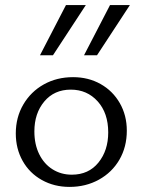

<svg xmlns="http://www.w3.org/2000/svg" viewBox="-20 -726 559 754"><path d="M42 -202Q42 -265 71.5 -315.5Q101 -366 152 -394.5Q203 -423 267 -423Q327 -423 375 -396Q423 -369 450.5 -321Q478 -273 478 -213Q478 -149 449 -99Q420 -49 368.5 -20.5Q317 8 253 8Q193 8 144.5 -19Q96 -46 69 -94Q42 -142 42 -202ZM262 -40Q328 -40 366.5 -87.5Q405 -135 405 -206Q405 -282 363.5 -328Q322 -374 258 -374Q193 -374 154 -327.5Q115 -281 115 -210Q115 -159 134 -120.5Q153 -82 186.5 -61Q220 -40 262 -40ZM239 -706H317L188 -509H137ZM412 -706H490L361 -509H310Z"/></svg>

Font: QiushuiShotai Bright
Style: Regular
Weight: 400
Designer: Christian Thalmann (Catharsis Fonts)
Version: Version 1.250;